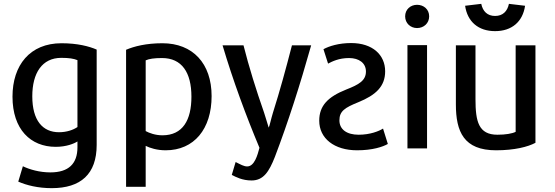

<svg xmlns="http://www.w3.org/2000/svg" viewBox="-20 -768 2887 999"><path d="M483 -14C483 138 400 211 249 211C178 211 118 196 75 177L99 97C134 114 186 129 242 129C337 129 383 84 383 -2V-32C366 -21 326 -4 270 -4C139 -4 45 -95 45 -265C45 -429 136 -543 300 -543C383 -543 444 -527 483 -510ZM383 -107V-455C364 -463 339 -467 299 -467C199 -467 148 -388 148 -267C148 -141 202 -80 287 -80C327 -80 361 -92 383 -107Z M1081 -268C1081 -97 990 14 842 14C797 14 760 2 738 -9V204H636V-509C678 -527 741 -543 825 -543C983 -543 1081 -438 1081 -268ZM976 -265C976 -391 926 -466 823 -466C782 -466 756 -462 738 -454V-86C756 -76 788 -64 825 -64C931 -64 976 -143 976 -265Z M1599 -532C1541 -326 1479 -132 1410 49C1380 125 1351 171 1289 171C1241 171 1207 153 1186 142L1206 75C1232 88 1249 98 1266 98C1304 98 1320 39 1330 1C1260 -166 1193 -347 1138 -532H1247C1275 -421 1312 -302 1354 -182C1365 -149 1373 -119 1378 -104C1382 -109 1391 -152 1400 -181C1437 -298 1467 -408 1499 -532Z M1641 -140C1641 -218 1686 -264 1781 -302C1848 -328 1884 -349 1884 -396C1884 -440 1848 -466 1796 -466C1743 -466 1708 -448 1687 -437L1663 -512C1692 -528 1743 -544 1807 -544C1919 -544 1984 -482 1984 -397C1984 -318 1935 -273 1844 -236C1775 -208 1746 -190 1746 -142C1746 -94 1785 -67 1846 -67C1905 -67 1951 -85 1973 -99C1977 -87 1994 -31 1998 -19C1972 -4 1918 14 1838 14C1719 14 1641 -48 1641 -140Z M2213 -683C2213 -647 2185 -622 2150 -622C2116 -622 2088 -647 2088 -683C2088 -719 2116 -743 2150 -743C2185 -743 2213 -719 2213 -683ZM2202 4H2100V-533H2202Z M2556 -606C2469 -606 2412 -655 2400 -738L2484 -748C2492 -709 2516 -685 2556 -685C2596 -685 2620 -709 2628 -748L2712 -738C2700 -655 2643 -606 2556 -606ZM2766 -25C2727 -4 2657 14 2561 14C2393 14 2352 -83 2352 -225V-532H2454V-252C2454 -136 2470 -67 2568 -67C2611 -67 2645 -73 2663 -82V-532H2766Z"/></svg>

Font: Repo Medium
Style: Regular
Weight: 500
Designer: Stefan Peev
Foundry: Context Ltd
Version: Version 1.502